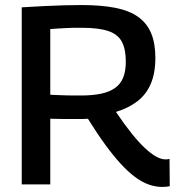

<svg xmlns="http://www.w3.org/2000/svg" viewBox="-20 -730 705 760"><path d="M623 10Q596 10 569 0.5Q542 -9 514.5 -29.5Q487 -50 458 -81.5Q429 -113 396.5 -157.5Q364 -202 328 -260Q319 -259 304 -259Q289 -259 280 -259Q257 -259 230.5 -259Q204 -259 179 -260V0H66V-701Q115 -704 156 -706Q197 -708 232.5 -709Q268 -710 302 -710Q381 -710 436.5 -699Q492 -688 527 -663Q562 -638 578.5 -598Q595 -558 595 -501Q595 -440 576.5 -397.5Q558 -355 523 -328.5Q488 -302 439 -287Q472 -238 500.5 -202.5Q529 -167 553 -144.5Q577 -122 597.5 -110.5Q618 -99 636 -99Q638 -99 643 -99.5Q648 -100 651 -101L652 7Q647 8 640 9Q633 10 623 10ZM301 -352Q346 -352 379.5 -359Q413 -366 435 -381.5Q457 -397 467.5 -422.5Q478 -448 478 -486Q478 -535 462.5 -564.5Q447 -594 409 -607Q371 -620 305 -620Q286 -620 272 -620Q258 -620 244.5 -619Q231 -618 215.5 -617.5Q200 -617 179 -615V-355Q197 -354 212 -353.5Q227 -353 242 -352.5Q257 -352 271.5 -352Q286 -352 301 -352Z"/></svg>

Font: Georama ExtraCondensed Thin Medium
Style: Regular
Weight: 500
Version: Version 1.001